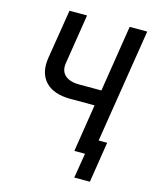

<svg xmlns="http://www.w3.org/2000/svg" viewBox="-127 -817 854 1045"><g transform="rotate(15 300.0 -295.0)"><path d="M356 0 398 -268H263Q167 -268 121 -316.5Q75 -365 88 -451L133 -730H232L188 -452Q180 -406 207 -381Q234 -356 288 -356H413L472 -730H571L469 -89H517L481 140H393L416 0Z"/></g></svg>

Font: JetBrains Mono NL Medium
Style: Italic
Weight: 500
Italic angle: -9°
Monospace: yes
Designer: Philipp Nurullin, Konstantin Bulenkov
Foundry: JetBrains
Version: Version 2.305; ttfautohint (v1.8.4.7-5d5b)